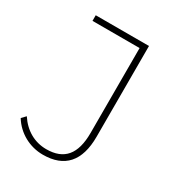

<svg xmlns="http://www.w3.org/2000/svg" viewBox="-169 -807 846 918"><g transform="rotate(30 253.5 -348.0)"><path d="M205 4C324 4 385 -64 385 -199V-700H91V-669H351V-200C351 -83 304 -27 206 -27C141 -27 85 -59 47 -117L26 -95C64 -33 132 4 205 4Z"/></g></svg>

Font: Talent ExtraLight
Style: Regular
Weight: 200
Designer: Mike Powis
Version: Version 1.001;hotconv 1.0.109;makeotfexe 2.5.65596